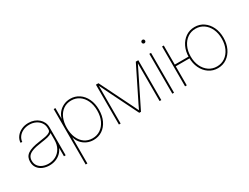

<svg xmlns="http://www.w3.org/2000/svg" viewBox="-73 -1338 2832 2180"><g transform="rotate(-30 1342.5 -248.0)"><path d="M211.4 8.8Q166.5 8.8 127 -7.3Q87.4 -23.4 63 -56.2Q38.6 -88.9 38.6 -138.2Q38.6 -169.4 49.6 -193.1Q60.5 -216.8 85.2 -234.6Q109.9 -252.4 150.4 -264.6Q190.9 -276.9 250.5 -284.7Q295.4 -290.5 329.6 -297.4Q363.8 -304.2 383.5 -316.7Q403.3 -329.1 403.3 -350.1V-368.2Q403.3 -408.7 381.8 -440.2Q360.4 -471.7 323.7 -489.7Q287.1 -507.8 240.7 -507.8Q195.8 -507.8 159.2 -491Q122.6 -474.1 100.1 -444.6Q77.6 -415 74.7 -377.4L52.7 -379.4Q55.7 -422.9 81.3 -456.8Q106.9 -490.7 148.4 -510.5Q189.9 -530.3 240.7 -530.3Q280.8 -530.3 314.2 -518.1Q347.7 -505.9 372.8 -483.9Q397.9 -461.9 411.9 -432.4Q425.8 -402.8 425.8 -368.2V0H403.3V-107.4H401.9Q386.7 -72.3 358.9 -46.1Q331.1 -20 293.5 -5.6Q255.9 8.8 211.4 8.8ZM211.4 -13.7Q264.2 -13.7 307.6 -37.4Q351.1 -61 377.2 -106.7Q403.3 -152.3 403.3 -218.3V-304.7Q392.6 -295.9 378.9 -289.6Q365.2 -283.2 347.2 -278.6Q329.1 -273.9 305.9 -270.3Q282.7 -266.6 252.4 -262.2Q182.1 -252.9 139.9 -237.3Q97.7 -221.7 79.3 -197.5Q61 -173.3 61 -138.2Q61 -98.6 81.3 -70.6Q101.6 -42.5 136 -28.1Q170.4 -13.7 211.4 -13.7Z M570.3 204.1V-522.5H592.8V-382.8H593.8Q604.5 -425.3 632.6 -458.5Q660.6 -491.7 701.4 -511Q742.2 -530.3 789.6 -530.3Q853.5 -530.3 904.1 -496.3Q954.6 -462.4 983.6 -401.6Q1012.7 -340.8 1012.7 -260.7Q1012.7 -180.2 983.9 -119.4Q955.1 -58.6 904.8 -24.9Q854.5 8.8 789.6 8.8Q742.2 8.8 701.9 -10Q661.6 -28.8 633.5 -62Q605.5 -95.2 593.8 -136.7H592.8V204.1ZM789.6 -13.7Q847.7 -13.7 892.8 -44.4Q938 -75.2 964.1 -130.9Q990.2 -186.5 990.2 -260.7Q990.2 -335.4 964.1 -391.1Q938 -446.8 892.8 -477.3Q847.7 -507.8 789.6 -507.8Q730.5 -507.8 686.3 -477.3Q642.1 -446.8 617.4 -391.1Q592.8 -335.4 592.8 -260.7Q592.8 -186.5 617.2 -130.9Q641.6 -75.2 686 -44.4Q730.5 -13.7 789.6 -13.7Z M1124 0V-522.5H1157.2L1357.9 -117.2Q1364.3 -105 1370.1 -92.5Q1376 -80.1 1382.1 -67.4Q1388.2 -54.7 1394.3 -42.5Q1400.4 -30.3 1406.7 -17.6H1397.5Q1403.8 -30.3 1409.9 -42.5Q1416 -54.7 1421.9 -67.4Q1427.7 -80.1 1433.8 -92.5Q1439.9 -105 1446.3 -117.2L1647 -522.5H1679.7V0H1657.2V-381.8Q1657.2 -397 1657.2 -412.4Q1657.2 -427.7 1657.2 -442.9Q1657.2 -458 1657.5 -473.4Q1657.7 -488.8 1657.7 -503.9H1662.1Q1652.3 -483.9 1642.3 -463.4Q1632.3 -442.9 1622.3 -422.6Q1612.3 -402.3 1602.1 -381.8L1413.1 0H1390.6L1201.7 -381.8Q1191.9 -402.3 1181.9 -422.6Q1171.9 -442.9 1161.9 -463.4Q1151.9 -483.9 1142.1 -503.9H1146.5Q1146.5 -488.8 1146.5 -473.4Q1146.5 -458 1146.5 -442.9Q1146.5 -427.7 1146.5 -412.4Q1146.5 -397 1146.5 -381.8V0Z M1824.2 0V-522.5H1846.7V0ZM1835.9 -654.3Q1826.2 -654.3 1819.3 -661.1Q1812.5 -668 1812.5 -677.7Q1812.5 -687 1819.3 -693.6Q1826.2 -700.2 1835.9 -700.2Q1845.2 -700.2 1851.8 -693.6Q1858.4 -687 1858.4 -677.7Q1858.4 -668 1851.8 -661.1Q1845.2 -654.3 1835.9 -654.3Z M1991.2 0V-522.5H2013.7V0ZM2005.9 -250V-272.5H2206.1V-250ZM2419.9 8.8Q2354 8.8 2302.7 -26.4Q2251.5 -61.5 2222.4 -122.3Q2193.4 -183.1 2193.4 -260.7Q2193.4 -338.9 2222.4 -399.4Q2251.5 -460 2302.7 -495.1Q2354 -530.3 2419.9 -530.3Q2485.8 -530.3 2536.6 -495.1Q2587.4 -460 2616.5 -399.4Q2645.5 -338.9 2645.5 -260.7Q2645.5 -183.1 2616.7 -122.3Q2587.9 -61.5 2536.9 -26.4Q2485.8 8.8 2419.9 8.8ZM2419.9 -13.7Q2479.5 -13.7 2525.4 -45.4Q2571.3 -77.1 2597.2 -133.1Q2623 -189 2623 -260.7Q2623 -332.5 2596.9 -388.4Q2570.8 -444.3 2524.9 -476.1Q2479 -507.8 2419.9 -507.8Q2360.8 -507.8 2314.7 -476.1Q2268.6 -444.3 2242.2 -388.4Q2215.8 -332.5 2215.8 -260.7Q2215.8 -189 2242.2 -133.1Q2268.6 -77.1 2314.7 -45.4Q2360.8 -13.7 2419.9 -13.7Z"/></g></svg>

Font: Inter 28pt Thin
Style: Regular
Weight: 250
Designer: Rasmus Andersson
Foundry: rsms
Version: Version 4.001;git-66647c0bb